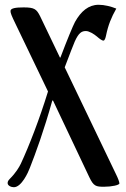

<svg xmlns="http://www.w3.org/2000/svg" viewBox="-20 -497 526 804"><path d="M12 270C12 280 26 287 38 287C70 287 98 225 105 206C129 145 164 50 199 -76H202L354 245C372 283 382 285 416 285C448 285 480 278 480 271C480 265 474 249 466 233L251 -215C271 -269 289 -313 293 -323C310 -361 323 -367 340 -367C353 -367 373 -355 386 -344C394 -337 406 -327 413 -327C419 -327 422 -339 424 -348C433 -392 446 -424 467 -461C445 -470 417 -477 393 -477C351 -477 319 -450 294 -405C286 -390 262 -333 233 -256H231L148 -429C133 -459 124 -466 79 -466C47 -466 24 -463 24 -451C24 -442 28 -432 45 -397L181 -114C146 0 102 114 67 189C60 203 47 226 21 252C13 260 12 265 12 270Z"/></svg>

Font: Monomakh Unicode
Style: Regular
Weight: 400
Version: Version 1.2